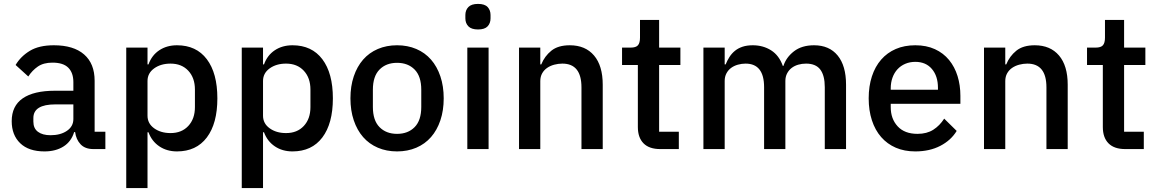

<svg xmlns="http://www.w3.org/2000/svg" viewBox="-20 -764 5930 984"><path d="M459 0Q416 0 393 -24.5Q370 -49 365 -87H360Q345 -38 305 -13Q265 12 208 12Q127 12 83.5 -30Q40 -72 40 -143Q40 -221 96.5 -260Q153 -299 262 -299H356V-343Q356 -391 330 -417Q304 -443 249 -443Q203 -443 174 -423Q145 -403 125 -372L60 -431Q86 -475 133 -503.5Q180 -532 256 -532Q357 -532 411 -485Q465 -438 465 -350V-89H520V0ZM239 -71Q290 -71 323 -93.5Q356 -116 356 -154V-229H264Q151 -229 151 -159V-141Q151 -106 174.5 -88.5Q198 -71 239 -71Z M627 -520H736V-434H741Q758 -481 796.5 -506.5Q835 -532 887 -532Q986 -532 1040 -460.5Q1094 -389 1094 -260Q1094 -131 1040 -59.5Q986 12 887 12Q835 12 796.5 -14Q758 -40 741 -86H736V200H627ZM854 -82Q911 -82 945 -118.5Q979 -155 979 -215V-305Q979 -365 945 -401.5Q911 -438 854 -438Q804 -438 770 -413.5Q736 -389 736 -349V-171Q736 -131 770 -106.5Q804 -82 854 -82Z M1219 -520H1328V-434H1333Q1350 -481 1388.5 -506.5Q1427 -532 1479 -532Q1578 -532 1632 -460.5Q1686 -389 1686 -260Q1686 -131 1632 -59.5Q1578 12 1479 12Q1427 12 1388.5 -14Q1350 -40 1333 -86H1328V200H1219ZM1446 -82Q1503 -82 1537 -118.5Q1571 -155 1571 -215V-305Q1571 -365 1537 -401.5Q1503 -438 1446 -438Q1396 -438 1362 -413.5Q1328 -389 1328 -349V-171Q1328 -131 1362 -106.5Q1396 -82 1446 -82Z M2015 12Q1961 12 1916.5 -7Q1872 -26 1841 -61.5Q1810 -97 1793 -147.5Q1776 -198 1776 -260Q1776 -322 1793 -372.5Q1810 -423 1841 -458.5Q1872 -494 1916.5 -513Q1961 -532 2015 -532Q2069 -532 2113.5 -513Q2158 -494 2189 -458.5Q2220 -423 2237 -372.5Q2254 -322 2254 -260Q2254 -198 2237 -147.5Q2220 -97 2189 -61.5Q2158 -26 2113.5 -7Q2069 12 2015 12ZM2015 -78Q2071 -78 2105 -112.5Q2139 -147 2139 -216V-304Q2139 -373 2105 -407.5Q2071 -442 2015 -442Q1959 -442 1925 -407.5Q1891 -373 1891 -304V-216Q1891 -147 1925 -112.5Q1959 -78 2015 -78Z M2430 -613Q2396 -613 2380.5 -629Q2365 -645 2365 -670V-687Q2365 -712 2380.5 -728Q2396 -744 2430 -744Q2464 -744 2479 -728Q2494 -712 2494 -687V-670Q2494 -645 2479 -629Q2464 -613 2430 -613ZM2375 -520H2484V0H2375Z M2640 0V-520H2749V-434H2754Q2771 -476 2805.5 -504Q2840 -532 2900 -532Q2980 -532 3024.5 -479.5Q3069 -427 3069 -330V0H2960V-316Q2960 -438 2862 -438Q2841 -438 2820.5 -432.5Q2800 -427 2784 -416Q2768 -405 2758.5 -388Q2749 -371 2749 -348V0Z M3364 0Q3307 0 3278 -29.5Q3249 -59 3249 -113V-431H3168V-520H3212Q3239 -520 3249.5 -532Q3260 -544 3260 -571V-662H3358V-520H3467V-431H3358V-89H3459V0Z M3585 0V-520H3694V-434H3699Q3707 -454 3718.5 -472Q3730 -490 3746.5 -503.5Q3763 -517 3785.5 -524.5Q3808 -532 3838 -532Q3891 -532 3932 -506Q3973 -480 3992 -426H3995Q4009 -470 4049 -501Q4089 -532 4152 -532Q4230 -532 4273 -479.5Q4316 -427 4316 -330V0H4207V-317Q4207 -377 4184 -407.5Q4161 -438 4111 -438Q4090 -438 4071 -432.5Q4052 -427 4037.5 -416Q4023 -405 4014 -388Q4005 -371 4005 -349V0H3896V-317Q3896 -438 3801 -438Q3781 -438 3761.5 -432.5Q3742 -427 3727 -416Q3712 -405 3703 -388Q3694 -371 3694 -349V0Z M4671 12Q4615 12 4571 -7Q4527 -26 4496 -61.5Q4465 -97 4448.5 -147.5Q4432 -198 4432 -260Q4432 -322 4448.5 -372.5Q4465 -423 4496 -458.5Q4527 -494 4571 -513Q4615 -532 4671 -532Q4728 -532 4771.5 -512Q4815 -492 4844 -456.5Q4873 -421 4887.5 -374Q4902 -327 4902 -273V-232H4545V-215Q4545 -155 4580.5 -116.5Q4616 -78 4682 -78Q4730 -78 4763 -99Q4796 -120 4819 -156L4883 -93Q4854 -45 4799 -16.5Q4744 12 4671 12ZM4671 -447Q4643 -447 4619.5 -437Q4596 -427 4579.5 -409Q4563 -391 4554 -366Q4545 -341 4545 -311V-304H4787V-314Q4787 -374 4756 -410.5Q4725 -447 4671 -447Z M5023 0V-520H5132V-434H5137Q5154 -476 5188.5 -504Q5223 -532 5283 -532Q5363 -532 5407.5 -479.5Q5452 -427 5452 -330V0H5343V-316Q5343 -438 5245 -438Q5224 -438 5203.5 -432.5Q5183 -427 5167 -416Q5151 -405 5141.5 -388Q5132 -371 5132 -348V0Z M5747 0Q5690 0 5661 -29.5Q5632 -59 5632 -113V-431H5551V-520H5595Q5622 -520 5632.5 -532Q5643 -544 5643 -571V-662H5741V-520H5850V-431H5741V-89H5842V0Z"/></svg>

Font: IBM Plex Sans Hebrew Medm
Style: Regular
Weight: 500
Designer: Mike Abbink, Paul van der Laan, Pieter van Rosmalen, Yanek Iontef
Foundry: Bold Monday
Version: Version 1.3